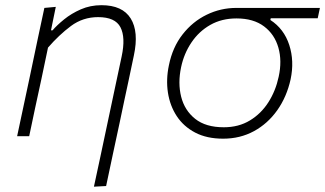

<svg xmlns="http://www.w3.org/2000/svg" viewBox="-20 -525 1253 740"><path d="M342 194.5Q353 144.5 366.8 79.2Q380.5 14 396 -58.5Q409 -120 422.5 -183.5Q436 -247 449 -308Q464.5 -381 444.2 -420Q424 -459 358 -459Q299.5 -459 253.5 -424.8Q207.5 -390.5 165 -341.5L139.5 -220Q126.5 -159.5 115.2 -107.8Q104 -56 92.5 0H46Q58 -56 69 -108Q80 -160 93 -220.5L103.5 -270.5Q113 -316 125.2 -373.8Q137.5 -431.5 151 -494.5L195 -498.5L176.5 -408H182.5Q199 -427.5 227 -450.2Q255 -473 291.5 -489Q328 -505 371 -505Q452 -505 483.8 -453.8Q515.5 -402.5 496 -311.5Q485 -259 475.8 -215.5Q466.5 -172 459.5 -139.5L441.5 -54Q428.5 7 415.2 68.5Q402 130 389 192Z M840 9.5Q777 9.5 732.2 -14Q687.5 -37.5 661.2 -77.5Q635 -117.5 627.2 -168.2Q619.5 -219 631 -273.5Q645 -343 683.8 -392.5Q722.5 -442 776.5 -468.2Q830.5 -494.5 891 -494.5H1213L1204.5 -454.5H1023.5L1022 -448Q1074.5 -414 1094.8 -351.8Q1115 -289.5 1100 -219Q1085 -151.5 1048.5 -100Q1012 -48.5 958.8 -19.5Q905.5 9.5 840 9.5ZM842.5 -34.5Q900 -34.5 943.2 -60.8Q986.5 -87 1014.5 -131Q1042.5 -175 1054 -229Q1067.5 -290 1053 -341.2Q1038.5 -392.5 997.8 -423.2Q957 -454 891.5 -454Q834.5 -454 790.5 -429Q746.5 -404 717.8 -361.2Q689 -318.5 678 -266Q665 -205 678.2 -152.2Q691.5 -99.5 732.2 -67Q773 -34.5 842.5 -34.5Z"/></svg>

Font: Commissioner ExtraLight
Style: Italic
Weight: 200
Italic angle: -12°
Designer: Kostas Bartsokas
Foundry: Kostas Bartsokas
Version: Version 1.000; ttfautohint (v1.8.3)